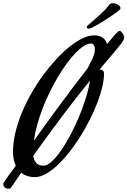

<svg xmlns="http://www.w3.org/2000/svg" viewBox="-104 -966 775 1168"><path d="M650.9 -737.8Q650.9 -729 646.5 -720.5Q642.1 -711.9 632.8 -700.2Q601.1 -660.2 568.4 -621.8Q535.6 -583.5 502 -543.9Q513.2 -543 521 -537.6Q528.8 -532.2 528.8 -517.1Q528.8 -481 517.6 -434.6Q506.3 -388.2 486.6 -337.2Q466.8 -286.1 439.7 -232.9Q412.6 -179.7 380.9 -129.9Q349.1 -80.1 314.2 -36.1Q279.3 7.8 243.7 40.8Q208 73.7 173.1 92.8Q138.2 111.8 106.9 111.8Q85.9 111.8 64.5 105.5Q43 99.1 24.9 85Q-1 122.6 -22 153.8Q-27.8 162.1 -31.5 167.5Q-35.2 172.9 -38.1 176.3Q-41 179.7 -44.2 180.9Q-47.4 182.1 -51.8 182.1Q-57.6 182.1 -63.2 180.7Q-68.8 179.2 -73.5 175.5Q-78.1 171.9 -81.1 166.3Q-84 160.6 -84 151.9Q-84 149.9 -80.3 144Q-76.7 138.2 -72 130.9Q-67.4 123.5 -62.3 116.5Q-57.1 109.4 -54.2 105Q-43.5 90.8 -31.7 75Q-20 59.1 -7.8 42Q-15.6 25.4 -20.3 4.9Q-24.9 -15.6 -24.9 -42Q-24.9 -97.7 -10.7 -158Q3.4 -218.3 28.3 -278.6Q53.2 -338.9 86.4 -397.2Q119.6 -455.6 158 -508.1Q196.3 -560.5 237.5 -605.2Q278.8 -649.9 319.3 -682.1Q359.9 -714.4 397.9 -732.7Q436 -751 467.8 -751Q486.3 -751 499.8 -746.8Q513.2 -742.7 522.7 -735.4Q532.2 -728 538.1 -718.5Q543.9 -709 546.9 -698.2Q557.6 -710.9 568.6 -723.6Q579.6 -736.3 589.8 -749Q591.8 -751.5 596.4 -756.6Q601.1 -761.7 606.2 -766.6Q611.3 -771.5 616.2 -775.1Q621.1 -778.8 624 -778.8Q626.5 -778.8 631.1 -775.1Q635.7 -771.5 640.1 -765.6Q644.5 -759.8 647.7 -752.4Q650.9 -745.1 650.9 -737.8ZM448.2 -701.2Q429.2 -701.2 405.5 -686Q381.8 -670.9 356 -644.3Q330.1 -617.7 303 -580.8Q275.9 -543.9 249.8 -500.2Q223.6 -456.5 199.7 -408Q175.8 -359.4 156.2 -308.8Q136.7 -258.3 122.6 -207.8Q108.4 -157.2 102.1 -109.9Q137.7 -159.7 176.8 -213.6Q215.8 -267.6 257.3 -323.7Q298.8 -379.9 342 -437.3Q385.3 -494.6 429.2 -550.8Q435.1 -563.5 442.6 -577.4Q450.2 -591.3 457 -605.7Q463.9 -620.1 468.5 -635Q473.1 -649.9 473.1 -665Q473.1 -678.7 468 -689.9Q462.9 -701.2 448.2 -701.2ZM161.1 42Q182.1 42 209.2 17.8Q236.3 -6.3 264.9 -46.9Q293.5 -87.4 321.8 -140.1Q350.1 -192.9 374.5 -250.5Q398.9 -308.1 417.2 -366.5Q435.5 -424.8 443.8 -476.1Q405.8 -429.7 362.1 -373.8Q318.4 -317.9 273.2 -257.6Q228 -197.3 183.3 -136Q138.7 -74.7 98.1 -18.1Q102.1 8.3 116.5 25.1Q130.9 42 161.1 42ZM560.1 -937Q563 -941.4 569.1 -943.8Q575.2 -946.3 582 -946.3Q589.8 -946.3 598.1 -944.1Q606.4 -941.9 613.3 -937.7Q620.1 -933.6 624.5 -928.2Q628.9 -922.9 628.9 -917Q628.9 -912.6 626 -908.2Q624 -905.8 615 -898.7Q606 -891.6 592 -881.8Q578.1 -872.1 560.8 -860.4Q543.5 -848.6 524.9 -837.2Q506.3 -825.7 487.8 -815.2Q469.2 -804.7 453.6 -796.9Q447.8 -793.9 443.4 -793Q439 -792 436 -792Q429.7 -792 426.8 -794.4Q423.8 -796.9 423.8 -800.3Q423.8 -805.2 429.7 -811Q449.7 -829.1 467.8 -844.5Q485.8 -859.9 502.2 -874.5Q518.6 -889.2 533 -904.3Q547.4 -919.4 560.1 -937Z"/></svg>

Font: Mervale Script
Style: Regular
Weight: 400
Designer: Astigmatic (AOETI)
Foundry: Astigmatic (AOETI)
Version: Version 1.000